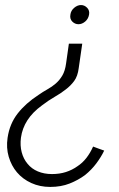

<svg xmlns="http://www.w3.org/2000/svg" viewBox="-20 -548 473 761"><path d="M349 32.9Q338 57.9 322.5 77.9Q307 97.9 287 110.9Q266 125.9 241 133.9Q216 141.9 186 141.9Q155 141.9 130 131.4Q105 120.9 89 100.9Q73 81.9 66 55.4Q59 28.9 63 -2.1Q68 -39.1 88.5 -71.1Q109 -103.1 146 -130Q172 -150 196.5 -164Q221 -178 240 -193Q260 -208 274 -227Q288 -246 292 -278L306 -375H253L242 -297Q238 -267 227 -248.5Q216 -230 201 -217Q186 -204 168 -194Q150 -184 133 -172Q82 -139 50 -98.1Q18.1 -57.1 10.1 -2.1Q4.1 37.9 14.6 73.4Q25.1 108.9 47.1 134.9Q70 161.9 104 177.4Q138 192.9 179 192.9Q222 192.9 256 179.4Q290 165.9 317 145.9Q343 124.9 362 99.4Q381 73.9 393 48.9Q382 44.9 370.5 40.9Q359 36.9 349 32.9ZM301 -528Q287 -528 274 -517Q261 -506 259 -490Q256 -473 266.5 -462.5Q277 -452 291 -452Q305 -452 317.5 -462.5Q330 -473 333 -490Q336 -506 325.5 -517Q315 -528 301 -528Z"/></svg>

Font: Josefin Slab Medium
Style: Italic
Weight: 500
Italic angle: -12°
Version: Version 2.000